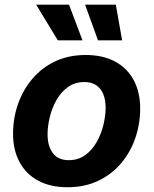

<svg xmlns="http://www.w3.org/2000/svg" viewBox="-20 -787 654 818"><path d="M267.8 10.7Q194 10.7 142.2 -17.6Q90.3 -45.8 63 -97.2Q35.6 -148.5 35.6 -217.2Q35.6 -283 56.5 -343.2Q77.5 -403.4 117.4 -450.7Q157.3 -498 214.6 -525.4Q272 -552.7 345.1 -552.7Q418.6 -552.7 470.6 -524.6Q522.5 -496.5 549.9 -445.1Q577.2 -393.8 577.2 -324.6Q577.2 -258.7 556.4 -198.5Q535.7 -138.2 495.7 -91.1Q455.7 -43.9 398.3 -16.6Q341 10.7 267.8 10.7ZM272.9 -104.6Q313.8 -104.6 343.5 -126.5Q373.3 -148.3 392.4 -182.7Q411.6 -217.1 420.8 -256Q430 -294.9 430 -328.7Q430 -361.5 420 -385.9Q410 -410.3 390.1 -423.9Q370.2 -437.5 339.7 -437.5Q298.9 -437.5 269.1 -415.9Q239.3 -394.3 220.2 -360.1Q201 -325.8 191.8 -287.1Q182.6 -248.3 182.6 -214Q182.6 -165.1 205.1 -134.9Q227.6 -104.6 272.9 -104.6ZM397.5 -615.1 342.5 -767.1H473.4L500.3 -615.1ZM226.4 -615.1 134 -767.1H274.1L331.4 -615.1Z"/></svg>

Font: Adwaita Sans
Style: Italic
Weight: 400
Italic angle: -9.39999°
Designer: Rasmus Andersson
Foundry: rsms
Version: Version 4.001;git-9221beed3